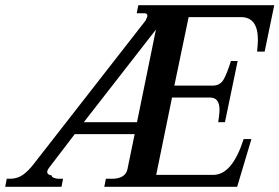

<svg xmlns="http://www.w3.org/2000/svg" viewBox="-47 -720 1077 740"><path d="M-21 -31H-6Q22 -32 42.5 -47Q63 -62 83 -88L515 -642L517 -648Q521 -653 521 -659Q521 -669 510 -669H480L486 -700H1010L973 -521H944Q947 -554 947 -566Q947 -654 882 -654H862H680L625 -390H772Q801 -390 814.5 -413Q828 -436 843 -485H869L820 -249H794Q795 -256 797 -271Q799 -286 799 -297Q799 -344 763 -344H616L555 -46H775Q848 -46 892 -184H922L867 0H355L361 -31H385Q409 -31 424.5 -40Q440 -49 444 -67L472 -203H241L141 -72Q135 -63 135 -58Q135 -46 152 -44V-43Q152 -38 161 -34.5Q170 -31 178 -31H196L190 0H-27ZM481 -249 554 -606 276 -249Z"/></svg>

Font: Taviraj Medium
Style: Italic
Weight: 500
Italic angle: -12°
Designer: Katatrad Team
Foundry: CadsonDemak
Version: Version 1.001